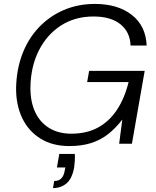

<svg xmlns="http://www.w3.org/2000/svg" viewBox="-20 -732 797 978"><path d="M333 12Q247 12 185.5 -26.5Q124 -65 92.5 -132Q61 -199 62 -285Q64 -378 93.5 -456Q123 -534 177 -591.5Q231 -649 304 -680.5Q377 -712 463 -712Q580 -712 651.5 -656Q723 -600 727 -500H645Q643 -568 594 -608Q545 -648 456 -648Q362 -648 290.5 -602Q219 -556 178 -475Q137 -394 135 -289Q134 -216 158.5 -162.5Q183 -109 230.5 -80Q278 -51 343 -51Q422 -51 479.5 -82.5Q537 -114 576 -173Q615 -232 635 -314H424L434 -371H717L652 0H587L603 -123Q570 -80 531.5 -49.5Q493 -19 444.5 -3.5Q396 12 333 12ZM250 226 256 190Q280 190 293 176Q306 162 310 135L313 121H270L282 52H361Q362 70 361 87.5Q360 105 358 119Q348 177 319.5 201.5Q291 226 250 226Z"/></svg>

Font: DM Sans 20pt Light
Style: Italic
Weight: 300
Italic angle: -10°
Version: Version 4.004;gftools[0.9.30]